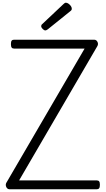

<svg xmlns="http://www.w3.org/2000/svg" viewBox="-20 -1387 774 1407"><path d="M49 0Q39 0 32 -7.5Q25 -15 23 -25.5Q21 -36 25 -45L600 -1031H83Q71 -1031 65.5 -1038.5Q60 -1046 60 -1064Q60 -1082 65.5 -1089Q71 -1096 83 -1096H670Q686 -1096 694 -1080.5Q702 -1065 694 -1050L120 -65H689Q701 -65 706.5 -58Q712 -51 712 -33Q712 -15 706.5 -7.5Q701 0 689 0ZM313 -1164Q303 -1164 292.5 -1175Q282 -1186 282 -1194Q282 -1198 283 -1202Q284 -1206 289 -1210L445 -1357Q450 -1361 453.5 -1364Q457 -1367 463 -1367Q472 -1367 482 -1360Q492 -1353 499 -1343Q506 -1333 506 -1324Q506 -1318 504 -1314Q502 -1310 494 -1304L330 -1172Q324 -1168 320 -1166Q316 -1164 313 -1164Z"/></svg>

Font: Playwrite FR Moderne Light
Style: Regular
Weight: 300
Version: Version 1.002